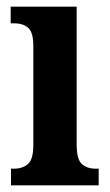

<svg xmlns="http://www.w3.org/2000/svg" viewBox="-20 -556 331 576"><path d="M13 0V-50H22Q48 -50 64 -64Q80 -78 80 -121V-418Q80 -459 64.5 -472.5Q49 -486 24 -486H12V-536H210V-122Q210 -78 225.5 -64Q241 -50 267 -50H276V0Z"/></svg>

Font: Noto Serif ExtraCondensed
Style: Bold
Weight: 700
Width: 2
Designer: Monotype Design Team
Foundry: Monotype Imaging Inc.
Version: Version 2.014; ttfautohint (v1.8.4.7-5d5b)